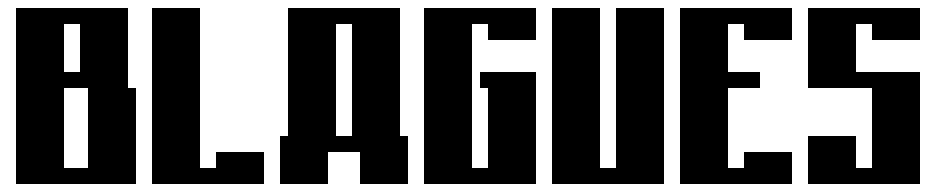

<svg xmlns="http://www.w3.org/2000/svg" viewBox="-20 -460 2340 480"><path d="M20 -440H300V-240H320V0H20ZM140 -400V-280H180V-400ZM140 -240V-40H200V-240Z M360 -440H480V-40H520V-80H640V0H360Z M700 -440H980V-120H1000V0H880V-80H800V0H680V-120H700ZM820 -400V-120H860V-400Z M1040 -440H1320V-360H1200V-400H1160V-40H1200V-240H1180V-280H1320V0H1040Z M1360 -440H1480V-40H1520V-440H1640V0H1360Z M1680 -440H1960V-360H1840V-400H1800V-280H1880V-240H1800V-40H1840V-80H1960V0H1680Z M2000 -440H2280V-360H2160V-400H2120V-280H2280V0H2000V-120H2120V-40H2160V-240H2000Z"/></svg>

Font: SOV_poster
Style: Bold
Weight: 700
Version: Version 1.00